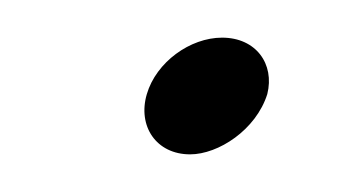

<svg xmlns="http://www.w3.org/2000/svg" viewBox="-20 -108 183 102"><path d="M58 -58C53 -41 63 -26 81 -26C96 -26 116 -39 122 -58C126 -74 116 -88 98 -88C81 -88 63 -75 58 -58Z"/></svg>

Font: SolarCharger
Style: 152
Weight: 100
Designer: Mew Too
Foundry: Cannot Into Space Fonts/KineticPlasma Fonts
Version: Version 1.100